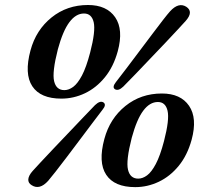

<svg xmlns="http://www.w3.org/2000/svg" viewBox="-20 -734 822 768"><path d="M332 -714Q407 -714 440.8 -664.8Q474.5 -615.5 451 -529Q434 -467 399.5 -424.8Q365 -382.5 319.8 -361Q274.5 -339.5 225.5 -339.5Q142 -339.5 109.2 -389Q76.5 -438.5 102 -532.5Q124 -614 186 -664Q248 -714 332 -714ZM340.5 -523.5Q363 -610 354.8 -645Q346.5 -680 316 -680Q283.5 -680 257.5 -645.2Q231.5 -610.5 211.5 -537Q188 -445 196.5 -409.2Q205 -373.5 237.5 -373.5Q255 -373.5 272.8 -386.5Q290.5 -399.5 307.8 -432Q325 -464.5 340.5 -523.5ZM473 -387.5Q453.5 -369 440 -377Q427.5 -385 443.5 -405.5Q461.5 -428.5 485.8 -460.5Q510 -492.5 536.5 -527.8Q563 -563 587.8 -596Q612.5 -629 631.8 -653.8Q651 -678.5 660.5 -689Q694.5 -726 725 -707Q755.5 -687 722.5 -650Q713.5 -640 692 -616.8Q670.5 -593.5 641.8 -563.2Q613 -533 582 -500.5Q551 -468 522.5 -438.2Q494 -408.5 473 -387.5ZM360 -313.5Q380 -332.5 393.5 -324.5Q407 -315.5 390 -295Q373 -273 349 -241Q325 -209 298.5 -173.8Q272 -138.5 247 -105.5Q222 -72.5 202.2 -47.2Q182.5 -22 172.5 -10.5Q138.5 27 107 7Q92 -2 93.2 -17Q94.5 -32 110.5 -50Q120.5 -61 142.5 -84.8Q164.5 -108.5 193.5 -139Q222.5 -169.5 253.5 -202Q284.5 -234.5 312.5 -264Q340.5 -293.5 360 -313.5ZM627.5 -360Q702.5 -360 736.2 -310.8Q770 -261.5 746.5 -175Q729.5 -113 695 -70.8Q660.5 -28.5 615.2 -7Q570 14.5 521 14.5Q437.5 14.5 404.8 -35Q372 -84.5 397.5 -178.5Q419.5 -260 481.5 -310Q543.5 -360 627.5 -360ZM636 -169.5Q658.5 -256 650.2 -291Q642 -326 611.5 -326Q579 -326 553 -291.2Q527 -256.5 507 -183Q483.5 -91 492 -55.2Q500.5 -19.5 533 -19.5Q550.5 -19.5 568.2 -32.5Q586 -45.5 603.2 -78Q620.5 -110.5 636 -169.5Z"/></svg>

Font: Fraunces 9pt SemiBold
Style: Italic
Weight: 600
Italic angle: -16°
Version: Version 1.000;[b76b70a41]